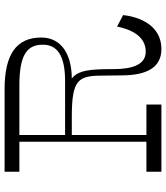

<svg xmlns="http://www.w3.org/2000/svg" viewBox="38 -778 740 857"><g transform="rotate(-90 408.5 -350.0)"><path d="M718 -198C706 -139 677 -70 606 -70C550 -70 528 -125 528 -214C528 -315 524 -371 486 -400C606 -401 669 -455 669 -536C669 -649 592 -700 438 -700H70V-634H204V-67H70V0H370V-67H234V-400H314C480 -400 499 -373 499 -263L500 -179C500 -56 541 0 618 0C724 0 762 -100 769 -171ZM234 -430V-634H454C591 -634 637 -601 637 -529C637 -466 590 -430 475 -430Z"/></g></svg>

Font: Space Cowgirl Light
Style: Regular
Weight: 300
Designer: Valery Marier
Foundry: Valery Marier
Version: Version 1.000;hotconv 1.0.109;makeotfexe 2.5.65596